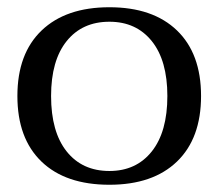

<svg xmlns="http://www.w3.org/2000/svg" viewBox="-20 -500 603 530"><path d="M28 -235Q28 -352 95 -416Q162 -480 282 -480Q402 -480 468.5 -416Q535 -352 535 -235Q535 -118 468.5 -54Q402 10 282 10Q161 10 94.5 -54Q28 -118 28 -235ZM442 -235Q442 -333 399 -386.5Q356 -440 282 -440Q207 -440 164 -386.5Q121 -333 121 -235Q121 -136 164 -82Q207 -28 282 -28Q356 -28 399 -82Q442 -136 442 -235Z"/></svg>

Font: TavirajRegular
Style: Regular
Weight: 400
Designer: Katatrad Team
Foundry: CadsonDemak
Version: Version 1.000